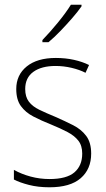

<svg xmlns="http://www.w3.org/2000/svg" viewBox="-20 -785 449 815"><path d="M367 -133Q367 -67 322.5 -28.5Q278 10 190 10Q142 10 103 0Q64 -10 39 -23V-64Q71 -46 110 -35.5Q149 -25 190 -25Q263 -25 296 -53.5Q329 -82 329 -133Q329 -167 312.5 -188Q296 -209 266.5 -224.5Q237 -240 198 -256Q155 -273 121.5 -290.5Q88 -308 68.5 -335Q49 -362 49 -407Q49 -467 93.5 -503Q138 -539 217 -539Q258 -539 294 -531Q330 -523 358 -509L343 -476Q318 -489 284 -497Q250 -505 216 -505Q156 -505 121.5 -480Q87 -455 87 -407Q87 -374 102.5 -353.5Q118 -333 147 -319Q176 -305 215 -289Q256 -271 290.5 -253.5Q325 -236 346 -208Q367 -180 367 -133ZM326 -758Q310 -735 286 -707.5Q262 -680 236 -653Q210 -626 186 -606H160V-615Q192 -648 226 -689.5Q260 -731 281 -765H326Z"/></svg>

Font: Noto Sans Sinhala UI SemiCondensed ExtraLight
Style: Regular
Weight: 200
Width: 4
Designer: Jelle Bosma - Monotype Design Team
Foundry: Monotype Imaging Inc.
Version: Version 2.006; ttfautohint (v1.8.4.7-5d5b)